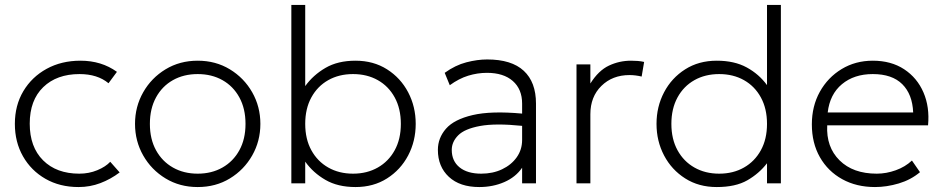

<svg xmlns="http://www.w3.org/2000/svg" viewBox="-20 -740 3808 775"><path d="M297 15Q221.5 15 163.5 -18.2Q105.5 -51.5 72.8 -109Q40 -166.5 40 -240Q40 -314.5 74.2 -372Q108.5 -429.5 168.2 -462.2Q228 -495 305 -495Q389.5 -495 452 -450L418 -404Q373.5 -441 301 -441Q209 -441 154.5 -388.2Q100 -335.5 100 -241Q100 -146.5 154 -92.8Q208 -39 300 -39Q339 -39 372.8 -53Q406.5 -67 425 -87L463 -44Q426.5 -16.5 385 -0.8Q343.5 15 297 15Z M778 15Q705.5 15 648.2 -19.8Q591 -54.5 558 -112.5Q525 -170.5 525 -240Q525 -309.5 558 -367.5Q591 -425.5 648.2 -460.2Q705.5 -495 778 -495Q850.5 -495 907.8 -460.2Q965 -425.5 998 -367.5Q1031 -309.5 1031 -240Q1031 -170.5 998 -112.5Q965 -54.5 908 -19.8Q851 15 778 15ZM778 -39Q834.5 -39 878 -63.8Q921.5 -88.5 946.2 -133.5Q971 -178.5 971 -240Q971 -301.5 946.2 -346.8Q921.5 -392 878 -416.5Q834.5 -441 778 -441Q721.5 -441 678 -416.5Q634.5 -392 609.8 -346.8Q585 -301.5 585 -240Q585 -178.5 609.8 -133.5Q634.5 -88.5 678 -63.8Q721.5 -39 778 -39Z M1415 15Q1343.5 15 1293.8 -13.8Q1244 -42.5 1212 -87.5V0H1156V-720H1212V-392.5Q1244 -437 1293.8 -466Q1343.5 -495 1415 -495Q1487.5 -495 1542.2 -460.2Q1597 -425.5 1627.5 -367.5Q1658 -309.5 1658 -240Q1658 -170.5 1627.5 -112.5Q1597 -54.5 1542.2 -19.8Q1487.5 15 1415 15ZM1405 -39Q1461.5 -39 1505 -63.8Q1548.5 -88.5 1573.2 -133.5Q1598 -178.5 1598 -240Q1598 -301.5 1573.2 -346.8Q1548.5 -392 1505 -416.5Q1461.5 -441 1405 -441Q1348.5 -441 1305 -416.5Q1261.5 -392 1236.8 -346.8Q1212 -301.5 1212 -240Q1212 -178.5 1236.8 -133.5Q1261.5 -88.5 1305 -63.8Q1348.5 -39 1405 -39Z M1914.5 15Q1836 15 1791.8 -26.2Q1747.5 -67.5 1747.5 -135Q1747.5 -183 1780.2 -220.5Q1813 -258 1887.8 -275.5Q1962.5 -293 2087.5 -281.5V-322Q2087.5 -380 2050 -413Q2012.5 -446 1945.5 -446Q1907.5 -446 1870 -434.5Q1832.5 -423 1795.5 -396L1775 -446Q1818 -477 1862.5 -488.5Q1907 -500 1946.5 -500Q2045 -500 2094.2 -454.2Q2143.5 -408.5 2143.5 -322V0H2087.5V-63Q2061.5 -25 2015.5 -5Q1969.5 15 1914.5 15ZM1803.5 -135Q1803.5 -90 1835 -64.5Q1866.5 -39 1922.5 -39Q1969.5 -39 2006.8 -56.8Q2044 -74.5 2065.8 -105.2Q2087.5 -136 2087.5 -175V-232Q1980 -243 1917.8 -231.5Q1855.5 -220 1829.5 -193.8Q1803.5 -167.5 1803.5 -135Z M2307 0V-480H2363V-403Q2396 -455.5 2438 -475.2Q2480 -495 2527 -495Q2540 -495 2553.8 -494Q2567.5 -493 2580 -490L2570 -431Q2544.5 -437 2521 -437Q2452 -437 2407.5 -393.2Q2363 -349.5 2363 -279V0Z M2873 15Q2800.5 15 2745.8 -19.8Q2691 -54.5 2660.5 -112.5Q2630 -170.5 2630 -240Q2630 -309.5 2660.5 -367.5Q2691 -425.5 2745.8 -460.2Q2800.5 -495 2873 -495Q2944.5 -495 2994.2 -467.8Q3044 -440.5 3076 -396.5V-720H3132V0H3076V-81Q3044 -39.5 2996.5 -12.2Q2949 15 2873 15ZM2883 -39Q2939.5 -39 2983 -63.8Q3026.5 -88.5 3051.2 -133.5Q3076 -178.5 3076 -240Q3076 -301.5 3051.2 -346.8Q3026.5 -392 2983 -416.5Q2939.5 -441 2883 -441Q2826.5 -441 2783 -416.5Q2739.5 -392 2714.8 -346.8Q2690 -301.5 2690 -240Q2690 -178.5 2714.8 -133.5Q2739.5 -88.5 2783 -63.8Q2826.5 -39 2883 -39Z M3512 15Q3437 15 3379.5 -16.8Q3322 -48.5 3289.5 -105.5Q3257 -162.5 3257 -238Q3257 -311.5 3289.2 -369.5Q3321.5 -427.5 3377.2 -461.2Q3433 -495 3503 -495Q3577 -495 3629.5 -460.5Q3682 -426 3707.5 -367Q3733 -308 3726 -234H3319Q3314.5 -146.5 3368.8 -92.8Q3423 -39 3519 -39Q3557.5 -39 3595.8 -52.8Q3634 -66.5 3661 -92L3693.5 -45Q3656.5 -14 3607.8 0.5Q3559 15 3512 15ZM3321 -286H3666Q3663 -359.5 3622 -400.2Q3581 -441 3503 -441Q3427.5 -441 3378.5 -400.2Q3329.5 -359.5 3321 -286Z"/></svg>

Font: Geologica Thin
Style: Regular
Weight: 100
Designer: Sindre Bremnes, Frode Helland
Foundry: Monokrom Skriftforlag AS
Version: Version 1.010; ttfautohint (v1.8.4.7-5d5b);gftools[0.9.28]